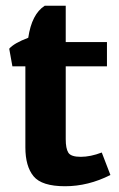

<svg xmlns="http://www.w3.org/2000/svg" viewBox="-20 -646 412 666"><path d="M208 -626V-500H351V-416H208V-163Q208 -131 217 -116.5Q226 -102 260 -102Q294 -102 333 -117L363 -39Q286 0 205.5 0Q125 0 96.5 -34.5Q68 -69 68 -135V-416H23L12 -477Q28 -496 78 -515Q90 -597 135 -626Z"/></svg>

Font: Patua One
Style: Regular
Weight: 400
Designer: luciano Vergara
Foundry: Luciano Vergara
Version: Version 1.002